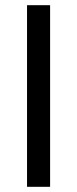

<svg xmlns="http://www.w3.org/2000/svg" viewBox="-20 -720 297 740"><path d="M173.1 -700V0H84.2V-700Z"/></svg>

Font: Pathway Extreme 8pt Thin
Style: Regular
Weight: 100
Designer: Eduardo Rodriguez Tunni
Foundry: Eduardo Rodriguez Tunni
Version: Version 1.000